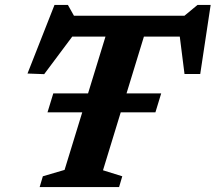

<svg xmlns="http://www.w3.org/2000/svg" viewBox="-20 -762 878 782"><path d="M173.5 -304.5 197 -381.5H636.5L613 -304.5ZM739.5 -613H227L290 -634L160 -460L92 -462.5L202 -742H256.5L289 -684L228.5 -698H783.5L714.5 -684L784.5 -742H838L795.5 -460.5H731.5L709 -638.5ZM423 -656.5H579.5L399.5 -68.5L478 -44L465 0H141.5L154.5 -44L243 -70Z"/></svg>

Font: Newsreader 9pt SemiBold
Style: Italic
Weight: 600
Italic angle: -17°
Designer: Hugues Gentile
Foundry: Production Type
Version: Version 1.003